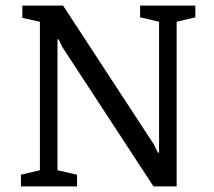

<svg xmlns="http://www.w3.org/2000/svg" viewBox="-20 -668 767 688"><path d="M55 0V-42L123 -58V-590L60 -604V-648H206L531 -151L546 -121H550V-590L482 -606V-648H680V-606L613 -590V0H530L203 -500L190 -527H186V-58L256 -42V0Z"/></svg>

Font: Faustina Light
Style: Regular
Weight: 400
Version: Version 1.200